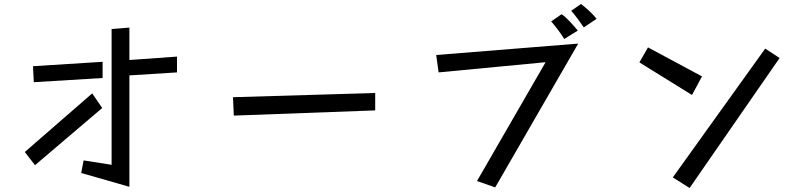

<svg xmlns="http://www.w3.org/2000/svg" viewBox="-20 -885 4040 960"><path d="M398 -83 538 -61V-740L627 -747V-585L865 -602V-523L627 -508V49L386 -20ZM145 -554 493 -576V-495L149 -474ZM104 -125 441 -418 491 -345 155 -59Z M1145 -399 1856 -420V-333L1149 -307Z M2899 -748Q2887 -766 2868 -791.5Q2849 -817 2836 -831L2885 -865Q2905 -850 2926 -830.5Q2947 -811 2963 -791ZM2801 -690Q2788 -712 2769 -737Q2750 -762 2736 -778L2788 -814Q2807 -801 2829.5 -777Q2852 -753 2869 -732ZM2708 -574 2173 -523 2161 -610 2871 -667 2456 52 2365 20Z M3220 -648 3490 -503 3440 -410 3177 -573ZM3806 -642 3878 -595 3428 55 3344 2Z"/></svg>

Font: Moralerspace Krypton JPDOC
Style: Regular
Weight: 400
Version: v0.0.6; ttfautohint (v1.8.4.7-5d5b-dirty) -l 6 -r 45 -G 200 